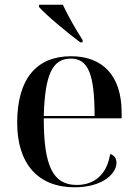

<svg xmlns="http://www.w3.org/2000/svg" viewBox="-20 -786 585 816"><path d="M321 -606H331V-616C303 -659 268 -721 247 -766H146V-756C177 -721 266 -647 321 -606ZM297 10C417 10 475 -49 475 -94C475 -111 467 -127 448 -131C434 -42 379 0 306 0C205 0 166 -80 166 -283H497V-307C497 -466 415 -547 282 -547C136 -547 53 -452 53 -264C53 -91 141 10 297 10ZM382 -293H166C171 -470 203 -537 281 -537C355 -537 382 -470 382 -293Z"/></svg>

Font: Noto Serif Display Medium
Style: Regular
Weight: 500
Designer: Monotype Design Team
Foundry: Monotype Imaging Inc.
Version: Version 2.009